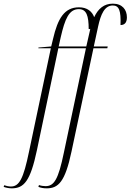

<svg xmlns="http://www.w3.org/2000/svg" viewBox="-161 -790 714 1050"><path d="M94 240C158 240 195 205 230 39L350 -526H426L428 -536H352L376 -647C390 -710 410 -760 456 -760C490 -760 501 -732 498 -653C520 -653 533 -666 533 -695C533 -737 508 -770 456 -770C408 -770 376 -743 354 -696C343 -727 316 -750 271 -750C191 -750 155 -689 129 -577L119 -536L49 -530V-526H117L-2 38C-33 189 -56 230 -102 230C-114 230 -130 226 -138 223L-141 232C-130 236 -113 240 -97 240C-30 240 5 201 41 31L158 -526H309L188 46C158 191 135 228 88 228C77 228 63 226 52 222L49 232C62 237 76 240 94 240ZM160 -536 171 -586C194 -686 216 -740 270 -740C312 -740 324 -704 324 -631C327 -631 330 -631 333 -632C332 -629 331 -627 331 -624L311 -536Z"/></svg>

Font: Noto Serif Display ExtraCondensed ExtraLight
Style: Italic
Weight: 200
Width: 2
Italic angle: -12°
Designer: Monotype Design Team
Foundry: Monotype Imaging Inc.
Version: Version 2.009